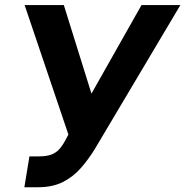

<svg xmlns="http://www.w3.org/2000/svg" viewBox="-20 -748 750 777"><path d="M78.6 9.8 99.1 -115.2H138.7Q168 -115.2 187.3 -122.3Q206.5 -129.4 219.7 -144Q232.9 -158.7 244.1 -179.7L256.8 -203.6L79.6 -727.5H238.3L350.1 -369.1L552.7 -727.5H710L362.3 -142.6Q337.4 -102.5 306.9 -67.6Q276.4 -32.7 234.6 -11.5Q192.9 9.8 132.8 9.8Z"/></svg>

Font: Inter Tight
Style: Bold Italic
Weight: 700
Italic angle: -9.39999°
Designer: Rasmus Andersson
Foundry: rsms
Version: Version 3.004